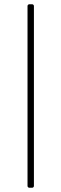

<svg xmlns="http://www.w3.org/2000/svg" viewBox="-20 -770 288 900"><path d="M131 110H117Q114 110 111.5 107.5Q109 105 109 102V-742Q109 -745 111.5 -747.5Q114 -750 117 -750H131Q134 -750 136.5 -747.5Q139 -745 139 -742V102Q139 105 136.5 107.5Q134 110 131 110Z"/></svg>

Font: YamahaIndonesia935. App Thin
Style: Regular
Weight: 100
Designer: Dalton Maag Ltd
Foundry: Dalton Maag Ltd
Version: Version 1.002